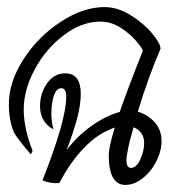

<svg xmlns="http://www.w3.org/2000/svg" viewBox="-20 -515 510 542"><path d="M436 -117Q436 -89 421.5 -60Q407 -31 383 -12Q359 7 334 7Q287 7 287 -77Q287 -99 304 -155Q257 -139 217.5 -98Q178 -57 148 1Q145 2 137 2Q128 2 117 -0.5Q106 -3 100 -6Q167 -176 167 -242Q167 -266 153 -266Q139 -266 132 -244.5Q125 -223 125 -195Q125 -170 131 -150Q114 -158 103.5 -175Q93 -192 93 -215Q93 -252 113 -280Q133 -308 164 -308Q208 -308 208 -250Q208 -219 197.5 -180Q187 -141 168 -91Q197 -130 237.5 -159Q278 -188 318 -199Q338 -258 383 -371Q383 -377 365.5 -398Q348 -419 321 -436.5Q294 -454 263 -454Q211 -454 160.5 -416Q110 -378 78.5 -320Q47 -262 47 -206Q47 -153 72 -89L67 -79L48 -102Q44 -107 34.5 -119Q25 -131 19 -142Q5 -176 5 -220Q5 -284 46.5 -348Q88 -412 151.5 -453.5Q215 -495 275 -495Q312 -495 349 -472Q386 -449 410 -420Q434 -391 433 -377Q400 -301 369 -200Q398 -191 417 -169.5Q436 -148 436 -117ZM387 -111Q387 -143 357 -156Q344 -111 341 -92Q337 -74 337 -62Q337 -41 350 -41Q365 -41 376 -65Q387 -89 387 -111Z"/></svg>

Font: Charmonman
Style: Regular
Weight: 400
Designer: Ekaluck Peanpanawate
Foundry: Cadson Demak Co.,Ltd.
Version: Version 1.000; ttfautohint (v1.6)